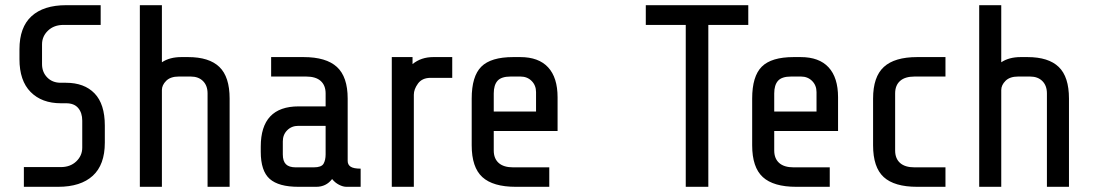

<svg xmlns="http://www.w3.org/2000/svg" viewBox="-20 -720 4215 740"><path d="M204 0H72V-76H214Q251 -76 274 -98Q297 -120 297 -151V-255Q297 -285 281.5 -303.5Q266 -322 235 -322H215Q141 -322 98 -365.5Q55 -409 55 -492V-530Q55 -615 101.5 -657.5Q148 -700 235 -700H368V-624H225Q188 -624 165 -602Q142 -580 142 -549V-473Q142 -442 162 -421.5Q182 -401 214 -401H234Q305 -401 344.5 -360Q384 -319 384 -236V-170Q384 -85 337.5 -42.5Q291 0 204 0Z M519 -700H604V-480Q634 -500 679 -500H705Q786 -500 825.5 -462Q865 -424 865 -340V0H780V-360Q780 -390 762.5 -407.5Q745 -425 715 -425H669Q637 -425 620.5 -408.5Q604 -392 604 -373V0H519Z M1260 -30Q1237 0 1199 0H1130Q1054 0 1019.5 -30.5Q985 -61 985 -135V-155Q985 -310 1131 -310H1235V-360Q1235 -391 1216 -408Q1197 -425 1160 -425H1025V-500H1150Q1237 -500 1278.5 -462Q1320 -424 1320 -340V-100Q1320 -85 1331.5 -77.5Q1343 -70 1370 -70V0H1315Q1302 0 1286.5 -8Q1271 -16 1260 -30ZM1235 -125V-235H1130Q1104 -235 1087 -218Q1070 -201 1070 -175V-125Q1070 -99 1082 -87Q1094 -75 1120 -75H1189Q1219 -75 1227 -89Q1235 -103 1235 -125Z M1490 -500H1570V-473Q1603 -500 1650 -500H1723V-420H1640Q1607 -420 1591 -398Q1575 -376 1575 -355V0H1490Z M1798 -160V-340Q1798 -426 1835 -463Q1872 -500 1958 -500H1985Q2056 -500 2092.5 -460.5Q2129 -421 2129 -345V-215H1883V-140Q1883 -109 1902 -92Q1921 -75 1958 -75H2097V0H1968Q1880 0 1839 -37.5Q1798 -75 1798 -160ZM2046 -290V-365Q2046 -391 2029 -408Q2012 -425 1986 -425H1948Q1912 -425 1897.5 -408.5Q1883 -392 1883 -360V-290Z M2710 -624V0H2623V-624H2469V-700H2864V-624Z M2879 -160V-340Q2879 -426 2916 -463Q2953 -500 3039 -500H3066Q3137 -500 3173.5 -460.5Q3210 -421 3210 -345V-215H2964V-140Q2964 -109 2983 -92Q3002 -75 3039 -75H3178V0H3049Q2961 0 2920 -37.5Q2879 -75 2879 -160ZM3127 -290V-365Q3127 -391 3110 -408Q3093 -425 3067 -425H3029Q2993 -425 2978.5 -408.5Q2964 -392 2964 -360V-290Z M3345 -160V-340Q3345 -424 3386.5 -462Q3428 -500 3515 -500H3624V-425H3505Q3468 -425 3449 -408Q3430 -391 3430 -360V-140Q3430 -109 3449 -92Q3468 -75 3505 -75H3624V0H3515Q3427 0 3386 -37.5Q3345 -75 3345 -160Z M3754 -700H3839V-480Q3869 -500 3914 -500H3940Q4021 -500 4060.5 -462Q4100 -424 4100 -340V0H4015V-360Q4015 -390 3997.5 -407.5Q3980 -425 3950 -425H3904Q3872 -425 3855.5 -408.5Q3839 -392 3839 -373V0H3754Z"/></svg>

Font: Share Tech
Style: Regular
Weight: 400
Designer: Ralph du Carrois
Foundry: Carrois Type Design
Version: Version 1.100